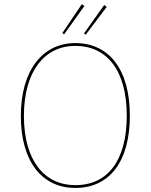

<svg xmlns="http://www.w3.org/2000/svg" viewBox="-20 -899 728 928"><path d="M375.4 -878.7 281.3 -739.1 290.1 -733.4 388.1 -870.4ZM483.6 -874.8 386 -737.4 394.4 -731.3 495.8 -865.7ZM343.8 -690.8C187.1 -690.8 80.7 -560.4 80.7 -338.4C80.7 -116.8 184.4 9.4 343.8 9.4C510.4 9.4 607.6 -119.1 607.6 -340C607.6 -566.4 504.8 -690.8 343.8 -690.8ZM343.8 -677.3C496.6 -677.3 592.7 -558.8 592.7 -340C592.7 -125 502.1 -4.1 343.8 -4.1C193.6 -4.1 95.6 -124.4 95.6 -338.4C95.6 -554.6 195.4 -677.3 343.8 -677.3Z"/></svg>

Font: Fira Sans Hair
Style: Regular
Weight: 100
Designer: bBox Type GmbH & Carrois Corporate GbR & Edenspiekermann AG
Foundry: bBox Type GmbH & Carrois Corporate GbR & Edenspiekermann AG
Version: Version 4.300;PS 004.300;hotconv 1.0.88;makeotf.lib2.5.64775